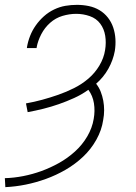

<svg xmlns="http://www.w3.org/2000/svg" viewBox="-42 -548 562 791"><path d="M-20 223 -22 186Q15 185 53.5 177.5Q92 170 129 156.5Q166 143 201 123.5Q236 104 266.5 76.5Q297 49 317.5 14Q338 -21 344 -58Q350 -91 345 -122.5Q340 -154 322 -178Q294 -158 263 -144Q232 -130 200.5 -119Q169 -108 137 -100Q105 -92 72 -86L65 -122Q99 -128 132 -137Q165 -146 198 -157.5Q231 -169 263 -185Q295 -201 322 -224Q349 -247 367.5 -278Q386 -309 391 -342Q396 -372 391.5 -400.5Q387 -429 371 -450.5Q355 -472 328 -481.5Q301 -491 272 -491Q244 -491 215.5 -482.5Q187 -474 164.5 -454Q142 -434 128 -407Q114 -380 109 -353V-350H69V-353Q73 -377 82 -400Q91 -423 105.5 -443.5Q120 -464 139 -481Q158 -498 181 -509Q204 -520 227.5 -524Q251 -528 275 -528Q300 -528 324 -523Q348 -518 368 -506Q388 -494 402.5 -475.5Q417 -457 424.5 -434.5Q432 -412 433.5 -387.5Q435 -363 431 -338Q424 -300 404.5 -265Q385 -230 354 -203Q366 -188 373 -170Q380 -152 383.5 -133Q387 -114 387 -94Q387 -74 383 -53Q377 -12 355 27.5Q333 67 300 98Q267 129 228 151.5Q189 174 147.5 189Q106 204 64 212.5Q22 221 -20 223Z"/></svg>

Font: Iosevka Extralight
Style: Italic
Weight: 200
Italic angle: -9°
Monospace: yes
Designer: Belleve Invis
Foundry: Belleve Invis
Version: Version 32.5.0; ttfautohint (v1.8.4)